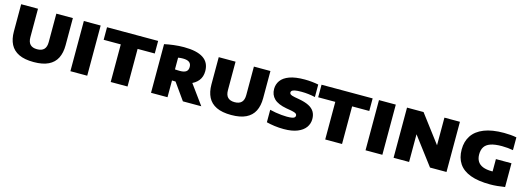

<svg xmlns="http://www.w3.org/2000/svg" viewBox="-1 -1396 6024 2199"><g transform="rotate(15 3011.0 -297.0)"><path d="M372.5 8Q263.5 8 195.8 -24.8Q128 -57.5 96 -120Q64 -182.5 64 -272V-595H263.5V-258Q263.5 -199.5 290.8 -171.8Q318 -144 372 -144Q426.5 -144 453.8 -171.8Q481 -199.5 481 -258V-595H677V-272Q677 -182.5 645.2 -120Q613.5 -57.5 546.2 -24.8Q479 8 372.5 8Z M807 0V-595H1006.5V0Z M1285 0V-446H1082V-595H1688V-446H1484.5V0Z M1763 0V-577Q1812.5 -588 1873.8 -595.5Q1935 -603 1994 -603Q2145.5 -603 2222.2 -553Q2299 -503 2299 -400Q2299 -333 2263.2 -287.8Q2227.5 -242.5 2163.2 -219.8Q2099 -197 2013 -197Q2000 -197 1986.2 -197.8Q1972.5 -198.5 1958.5 -199V0ZM2141 0 1948 -272H2161L2359 0ZM2018 -327.5Q2067 -327.5 2090.8 -344.8Q2114.5 -362 2114.5 -400Q2114.5 -438.5 2089.5 -456.2Q2064.5 -474 2014.5 -474Q2002 -474 1986.5 -472.8Q1971 -471.5 1958.5 -469V-330Q1975.5 -329 1988.5 -328.2Q2001.5 -327.5 2018 -327.5Z M2715 8Q2606 8 2538.2 -24.8Q2470.5 -57.5 2438.5 -120Q2406.5 -182.5 2406.5 -272V-595H2606V-258Q2606 -199.5 2633.2 -171.8Q2660.5 -144 2714.5 -144Q2769 -144 2796.2 -171.8Q2823.5 -199.5 2823.5 -258V-595H3019.5V-272Q3019.5 -182.5 2987.8 -120Q2956 -57.5 2888.8 -24.8Q2821.5 8 2715 8Z M3337.5 8Q3280.5 8 3227.5 0.8Q3174.5 -6.5 3132 -17.5V-165.5Q3164.5 -157 3201 -151Q3237.5 -145 3272.5 -141.8Q3307.5 -138.5 3334.5 -138.5Q3376 -138.5 3397.5 -143Q3419 -147.5 3427 -156Q3435 -164.5 3435 -176.5Q3435 -186.5 3429.5 -194.2Q3424 -202 3408.5 -208Q3393 -214 3362 -220L3306.5 -229.5Q3205 -248 3159 -293Q3113 -338 3113 -408.5Q3113 -463.5 3144.5 -507.8Q3176 -552 3244.8 -577.5Q3313.5 -603 3425 -603Q3469.5 -603 3512 -598.5Q3554.5 -594 3588.5 -587V-439Q3550.5 -447.5 3509.2 -452.5Q3468 -457.5 3425 -457.5Q3373.5 -457.5 3347.5 -452Q3321.5 -446.5 3312.5 -437.5Q3303.5 -428.5 3303.5 -417.5Q3303.5 -404 3314.8 -395Q3326 -386 3366 -378L3421.5 -368Q3493 -355 3537.8 -332Q3582.5 -309 3604 -273.2Q3625.5 -237.5 3625.5 -187.5Q3625.5 -131.5 3593.8 -87.5Q3562 -43.5 3498.2 -17.8Q3434.5 8 3337.5 8Z M3828.5 0V-446H3625.5V-595H4231.5V-446H4028V0Z M4306.5 0V-595H4506V0Z M4639 0V-595H4835L5109.5 -231.5H5082.5V-595H5266.5V0H5071L4796.5 -363.5H4823V0Z M5784.5 8.5Q5643 8.5 5550.5 -26Q5458 -60.5 5412.8 -128Q5367.5 -195.5 5367.5 -295Q5367.5 -390 5413.5 -459.2Q5459.5 -528.5 5553 -565.8Q5646.5 -603 5788 -603Q5827 -603 5866 -599.8Q5905 -596.5 5937 -590V-438.5Q5908 -444 5874.2 -447.2Q5840.5 -450.5 5805 -450.5Q5721 -450.5 5670.5 -433Q5620 -415.5 5597.8 -380.2Q5575.5 -345 5575.5 -292Q5575.5 -244 5595.8 -210.5Q5616 -177 5658 -159.8Q5700 -142.5 5765 -142.5Q5790 -142.5 5819.5 -144.5Q5849 -146.5 5872.5 -149.5L5775 -71V-289H5959.5V-7Q5916.5 0 5871.2 4.2Q5826 8.5 5784.5 8.5Z"/></g></svg>

Font: Encode Sans SC SemiExpanded ExtraBold
Style: Regular
Weight: 800
Width: 6
Designer: Multiple Designers
Foundry: Impallari Type
Version: Version 3.002